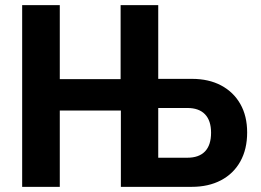

<svg xmlns="http://www.w3.org/2000/svg" viewBox="-20 -725 1013 745"><path d="M66 0V-705H212V-418H448V-705H594V-419H725Q790 -419 838 -393.5Q886 -368 912.5 -321.5Q939 -275 939 -211Q939 -146 912.5 -98.5Q886 -51 837.5 -25.5Q789 0 724 0H449V-296H212V0ZM594 -113H707Q752 -113 775.5 -137.5Q799 -162 799 -210Q799 -257 775.5 -281.5Q752 -306 707 -306H594Z"/></svg>

Font: Nunito Sans 10pt Condensed ExtraBold
Style: Regular
Weight: 800
Width: 3
Designer: Vernon Adams
Foundry: Vernon Adams
Version: Version 3.101;gftools[0.9.27]